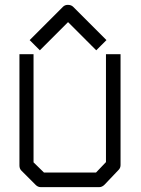

<svg xmlns="http://www.w3.org/2000/svg" viewBox="-20 -820 580 790"><path d="M60 -597H118V-152L161 -110H375L416 -153V-597H476V-141Q476 -129 468 -121L410 -60Q400 -50 388 -50H148Q136 -50 127 -59L68 -118Q60 -126 60 -139ZM123 -634 102 -655 239 -792Q247 -800 259 -800Q273 -800 281 -792L418 -655L397 -634L376 -613L260 -729L144 -613Z"/></svg>

Font: 3270 Nerd Font
Style: Regular
Weight: 400
Monospace: yes
Version: Version 3.0.1;Nerd Fonts 3.3.0